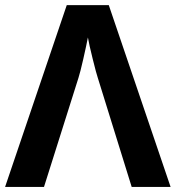

<svg xmlns="http://www.w3.org/2000/svg" viewBox="-20 -734 690 754"><path d="M325.2 -586.9C328.1 -569.3 334.5 -541 344.2 -502C354 -462.9 360.4 -438.5 363.8 -429.2L497.1 0H649.9L407.2 -713.9H242.2L0 0H152.8L288.1 -428.2C292.5 -441.4 298.8 -466.3 307.1 -502.4C315.4 -538.6 321.3 -566.9 325.2 -586.9Z"/></svg>

Font: Noto Reveo Sans
Style: Bold
Weight: 700
Designer: Monotype Design team
Foundry: Monotype Imaging Inc.
Version: Version 1.04